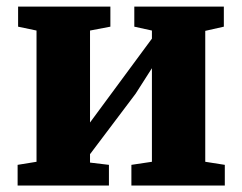

<svg xmlns="http://www.w3.org/2000/svg" viewBox="-20 -574 750 594"><path d="M34.5 0V-64L93 -73.5V-479.5L36 -491.5V-553.5H321.5V-491.5L258.5 -479.5V-195L310.5 -265.5L450 -454.5V-479.5L395.5 -491.5V-553.5H672.5V-491.5L615 -478.5V-73.5L675.5 -64V0H386.5V-64L450 -73.5V-363L399.5 -284L258.5 -97V-71L317 -64V0Z"/></svg>

Font: Merriweather 24pt Black
Style: Regular
Weight: 900
Designer: Eben Sorkin
Foundry: Eben Sorkin
Version: Version 2.100